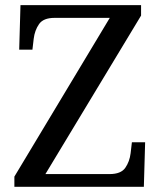

<svg xmlns="http://www.w3.org/2000/svg" viewBox="-20 -717 618 737"><path d="M35.2 0V-39.1L401.4 -648.4H189.5Q146.5 -648.4 129.9 -624.5Q113.3 -600.6 109.4 -568.4L104.5 -526.4H53.7L58.6 -697.3H521.5V-657.2L154.3 -48.8H400.4Q444.3 -48.8 460.9 -72.8Q477.5 -96.7 481.4 -128.9L486.3 -170.9H537.1L532.2 0Z"/></svg>

Font: Noto Serif Todhri
Style: Regular
Weight: 400
Designer: Mikhail Merkuryev
Version: Version 1.000; ttfautohint (v1.8.4.7-5d5b)